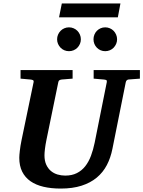

<svg xmlns="http://www.w3.org/2000/svg" viewBox="-20 -1077 831 1113"><path d="M725.1 -616.2Q718.3 -615.2 714.4 -611.1Q710.4 -606.9 709 -600.1L631.8 -214.8Q621.6 -162.6 599.4 -120.1Q577.1 -77.6 540.8 -47.4Q504.4 -17.1 452.6 -0.5Q400.9 16.1 332 16.1Q276.4 16.1 231.9 5.6Q187.5 -4.9 156.5 -26.6Q125.5 -48.3 108.6 -82Q91.8 -115.7 91.8 -162.1Q91.8 -176.3 95 -203.9Q98.1 -231.4 105 -265.1L174.8 -601.1Q176.3 -609.9 170.9 -612.5Q165.5 -615.2 154.8 -616.2Q146.5 -616.7 137.2 -617.7Q128.9 -618.7 118.9 -619.4Q108.9 -620.1 99.1 -621.1V-670.9H400.9V-621.1Q389.2 -620.1 378.2 -619.4Q367.2 -618.7 358.4 -617.7Q348.1 -616.7 338.9 -616.2Q330.1 -615.2 324.7 -612.1Q319.3 -608.9 317.9 -600.1L249 -265.1Q243.2 -236.3 240.5 -213.4Q237.8 -190.4 237.8 -176.8Q237.8 -145 248 -122.6Q258.3 -100.1 275.1 -85.9Q292 -71.8 313.7 -65.4Q335.4 -59.1 357.9 -59.1Q397 -59.1 425.5 -73.5Q454.1 -87.9 474.1 -113.3Q494.1 -138.7 507.3 -173.8Q520.5 -209 528.8 -250L599.1 -601.1Q600.6 -609.9 596.4 -612.5Q592.3 -615.2 580.1 -616.2Q570.8 -616.7 561.5 -617.7Q553.2 -618.7 543 -619.4Q532.7 -620.1 522.9 -621.1V-670.9H791V-621.1ZM448.7 -849.1Q448.7 -835 443.4 -822.5Q438 -810.1 428.7 -800.5Q419.4 -791 406.7 -785.6Q394 -780.3 379.9 -780.3Q365.7 -780.3 353 -785.6Q340.3 -791 331.1 -800.5Q321.8 -810.1 316.4 -822.5Q311 -835 311 -849.1Q311 -863.3 316.4 -876Q321.8 -888.7 331.1 -898.2Q340.3 -907.7 353 -913.1Q365.7 -918.5 379.9 -918.5Q394 -918.5 406.7 -913.1Q419.4 -907.7 428.7 -898.2Q438 -888.7 443.4 -876Q448.7 -863.3 448.7 -849.1ZM658.7 -849.1Q658.7 -835 653.3 -822.5Q647.9 -810.1 638.7 -800.5Q629.4 -791 616.7 -785.6Q604 -780.3 589.8 -780.3Q575.7 -780.3 563.2 -785.6Q550.8 -791 541.5 -800.5Q532.2 -810.1 527.1 -822.5Q522 -835 522 -849.1Q522 -863.3 527.1 -876Q532.2 -888.7 541.5 -898.2Q550.8 -907.7 563.2 -913.1Q575.7 -918.5 589.8 -918.5Q604 -918.5 616.7 -913.1Q629.4 -907.7 638.7 -898.2Q647.9 -888.7 653.3 -876Q658.7 -863.3 658.7 -849.1ZM663.1 -976.6H322.3L338.4 -1057.1H678.2Z"/></svg>

Font: Charis SIL Afr
Style: Bold Italic
Weight: 700
Italic angle: -11°
Foundry: SIL International
Version: Version 5.000